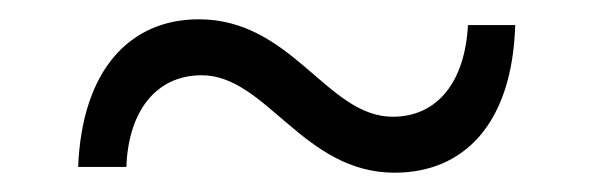

<svg xmlns="http://www.w3.org/2000/svg" viewBox="-20 -450 616 199"><path d="M389 -271C461 -271 511 -322 514 -424H465C462 -366 434 -329 387 -329C319 -329 283 -430 186 -430C115 -430 65 -378 61 -277H111C113 -335 142 -372 189 -372C256 -372 294 -271 389 -271Z"/></svg>

Font: Montserrat-Alt1
Style: Regular
Weight: 400
Designer: Differentunic
Foundry: Differentunic
Version: Version 7.222